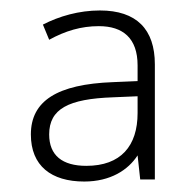

<svg xmlns="http://www.w3.org/2000/svg" viewBox="-20 -742 369 367"><path d="M171 -722C131 -722 93 -711 62 -695L74 -666C105 -683 135 -692 169 -692C215 -692 243 -669 243 -617V-587L196 -585C89 -581 39 -549 39 -485C39 -425 78 -395 141 -395C191 -395 225 -417 243 -445L248 -399H276V-619C276 -686 241 -722 171 -722ZM196 -556 243 -558V-526C243 -463 211 -425 145 -425C99 -425 74 -445 74 -485C74 -534 111 -553 196 -556Z"/></svg>

Font: Noto Sans Malayalam ExtraLight
Style: Regular
Weight: 200
Designer: Jelle Bosma - Monotype Design Team
Foundry: Monotype Imaging Inc.
Version: Version 2.104